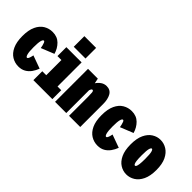

<svg xmlns="http://www.w3.org/2000/svg" viewBox="21 -1383 2058 2058"><g transform="rotate(45 1049.5 -354.5)"><path d="M237 11Q183 11 137.5 -16.8Q92 -44.5 64.8 -102.5Q37.5 -160.5 37.5 -251Q37.5 -342.5 64.8 -400.2Q92 -458 137.5 -485Q183 -512 237 -512Q308.5 -512 353.2 -467.5Q398 -423 416 -359L268 -299.5Q266 -313 261.8 -331.8Q257.5 -350.5 251.2 -365Q245 -379.5 236 -379.5Q223 -379.5 215 -349.5Q207 -319.5 207 -251Q207 -183.5 215.5 -152.2Q224 -121 237 -121Q245 -121 251.2 -133Q257.5 -145 261.8 -161Q266 -177 268 -188L416 -134.5Q401.5 -95 377.8 -61.8Q354 -28.5 319.2 -8.8Q284.5 11 237 11Z M508.5 -720H686.5V-559H508.5ZM455.5 0V-135H515.5V-365H455.5V-500H686.5V-135H743V0Z M784 0V-500H932.5L944.5 -441.5Q963 -470.5 991.8 -490.8Q1020.5 -511 1057 -511Q1113.5 -511 1139.5 -466Q1165.5 -421 1165.5 -347V0H996V-289Q996 -324.5 993.5 -350Q991 -375.5 977 -375.5Q969 -375.5 963.2 -366.5Q957.5 -357.5 954 -346V0Z M1436.5 11Q1382.5 11 1337 -16.8Q1291.5 -44.5 1264.2 -102.5Q1237 -160.5 1237 -251Q1237 -342.5 1264.2 -400.2Q1291.5 -458 1337 -485Q1382.5 -512 1436.5 -512Q1508 -512 1552.8 -467.5Q1597.5 -423 1615.5 -359L1467.5 -299.5Q1465.5 -313 1461.2 -331.8Q1457 -350.5 1450.8 -365Q1444.5 -379.5 1435.5 -379.5Q1422.5 -379.5 1414.5 -349.5Q1406.5 -319.5 1406.5 -251Q1406.5 -183.5 1415 -152.2Q1423.5 -121 1436.5 -121Q1444.5 -121 1450.8 -133Q1457 -145 1461.2 -161Q1465.5 -177 1467.5 -188L1615.5 -134.5Q1601 -95 1577.2 -61.8Q1553.5 -28.5 1518.8 -8.8Q1484 11 1436.5 11Z M1873 11Q1822 11 1777.8 -16.8Q1733.5 -44.5 1706.2 -102.5Q1679 -160.5 1679 -251Q1679 -341.5 1706.2 -399Q1733.5 -456.5 1777.8 -484.2Q1822 -512 1873 -512Q1924.5 -512 1969.2 -484.2Q2014 -456.5 2041.8 -399Q2069.5 -341.5 2069.5 -251Q2069.5 -160.5 2041.8 -102.5Q2014 -44.5 1969.2 -16.8Q1924.5 11 1873 11ZM1873 -121.5Q1880.5 -121.5 1886.5 -131.8Q1892.5 -142 1896.2 -170Q1900 -198 1900 -251Q1900 -324.5 1892 -352Q1884 -379.5 1873 -379.5Q1862 -379.5 1854 -353Q1846 -326.5 1846 -251Q1846 -198.5 1849.8 -170.5Q1853.5 -142.5 1859.8 -132Q1866 -121.5 1873 -121.5Z"/></g></svg>

Font: Trispace Condensed ExtraBold
Style: Regular
Weight: 800
Width: 3
Designer: Tyler Finck
Foundry: Etcetera Type Company
Version: Version 1.210; ttfautohint (v1.8.3)